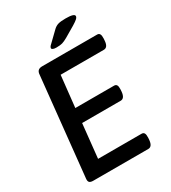

<svg xmlns="http://www.w3.org/2000/svg" viewBox="-207 -973 961 1078"><g transform="rotate(-30 273.0 -433.5)"><path d="M44 -31 110 -666Q111 -684 120 -692Q129 -700 146 -700H502Q514 -700 519 -691Q524 -682 523 -662L522 -649Q519 -607 492 -607H212L190 -404H441Q453 -404 458 -395.5Q463 -387 462 -367L461 -353Q457 -312 431 -312H181L158 -93H440Q452 -93 457 -84Q462 -75 461 -55L460 -41Q456 0 430 0H73Q56 0 49 -7Q42 -14 44 -31ZM239 -763Q239 -772 253 -784L313 -842Q328 -857 345 -862Q362 -867 394 -867Q451 -867 451 -850Q451 -842 442 -833.5Q433 -825 410 -811L342 -771Q321 -759 307 -755Q293 -751 268 -751Q254 -751 246.5 -754.5Q239 -758 239 -763Z"/></g></svg>

Font: Asap-MediumItalic
Style: Italic
Weight: 500
Italic angle: -6°
Designer: Pablo Cosgaya
Foundry: Omnibus-Type
Version: Version 2.000; ttfautohint (v1.8)